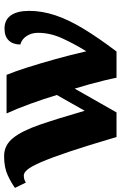

<svg xmlns="http://www.w3.org/2000/svg" viewBox="154 -742 588 936"><g transform="rotate(-90 448.0 -274.0)"><path d="M248 0Q206 -143 176 -232Q146 -321 125 -369Q104 -417 89 -434.5Q74 -452 61 -452Q49 -452 40.5 -449Q32 -446 26 -442L0 -495Q23 -512 61 -530Q99 -548 155 -548Q208 -548 243 -504.5Q278 -461 308 -374Q338 -287 376 -155L453 -291Q434 -354 410 -420Q386 -486 363 -536H551Q568 -495 587.5 -433.5Q607 -372 627.5 -298.5Q648 -225 666 -147Q704 -209 730 -266.5Q756 -324 756 -383Q756 -414 740.5 -438Q725 -462 699 -469Q699 -504 718.5 -525Q738 -546 777 -546Q819 -546 841 -515Q863 -484 863 -426Q863 -364 842 -300Q821 -236 777 -163Q733 -90 665 0H537Q532 -26 523.5 -61Q515 -96 504.5 -134Q494 -172 484 -204L368 0Z"/></g></svg>

Font: Noto Serif Black
Style: Regular
Weight: 900
Designer: Monotype Design Team
Foundry: Monotype Imaging Inc.
Version: Version 2.014; ttfautohint (v1.8.4.7-5d5b)